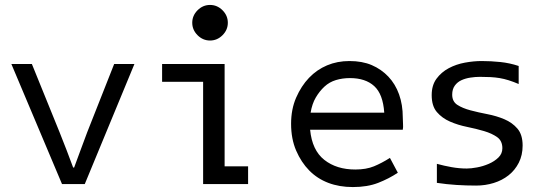

<svg xmlns="http://www.w3.org/2000/svg" viewBox="-20 -745 2240 777"><path d="M231 0 26 -486H109L221 -210Q236 -173 249.5 -137.5Q263 -102 276 -67H280Q293 -102 306 -137.5Q319 -173 333 -210L442 -486H524L323 0Z M889 -72H984V0H802V-414H636V-486H889ZM830 -581Q859 -581 880.5 -602.5Q902 -624 902 -653Q902 -682 880.5 -703.5Q859 -725 830 -725Q801 -725 779.5 -703.5Q758 -682 758 -653Q758 -624 779.5 -602.5Q801 -581 830 -581Z M1235 -220Q1243 -137 1292.5 -98Q1342 -59 1418 -59Q1462 -59 1493.5 -72Q1525 -85 1558 -106L1590 -46Q1554 -22 1510.5 -5Q1467 12 1408 12Q1353 12 1308.5 -5Q1264 -22 1231.5 -55Q1199 -88 1178.5 -135.5Q1158 -183 1158 -244Q1158 -303 1178.5 -350Q1199 -397 1230.5 -430Q1262 -463 1303.5 -480.5Q1345 -498 1394 -498Q1446 -498 1484.5 -481.5Q1523 -465 1551.5 -435Q1580 -405 1595 -363Q1610 -321 1610 -270Q1610 -256 1611 -243Q1612 -230 1610 -220ZM1535 -289Q1530 -364 1494.5 -396.5Q1459 -429 1396 -429Q1366 -429 1339.5 -421Q1313 -413 1293 -394.5Q1273 -376 1258 -350.5Q1243 -325 1237 -289Z M1748 -82Q1777 -74 1808 -68.5Q1839 -63 1869 -63Q1886 -63 1910.5 -67.5Q1935 -72 1958 -82Q1981 -92 1997 -107.5Q2013 -123 2013 -145Q2013 -175 1992 -190Q1971 -205 1939 -214.5Q1907 -224 1870 -231.5Q1833 -239 1801 -253Q1769 -267 1748 -291.5Q1727 -316 1727 -360Q1727 -400 1746.5 -426.5Q1766 -453 1796 -469Q1826 -485 1861.5 -491.5Q1897 -498 1929 -498Q1967 -498 2005 -494Q2043 -490 2079 -478V-405Q2058 -414 2039 -420Q2020 -426 2002 -429Q1984 -432 1964.5 -433Q1945 -434 1922 -434Q1904 -434 1884 -431Q1864 -428 1847.5 -420.5Q1831 -413 1820.5 -398.5Q1810 -384 1810 -362Q1810 -334 1831 -320.5Q1852 -307 1884 -298.5Q1916 -290 1952.5 -283Q1989 -276 2021 -262.5Q2053 -249 2074 -224.5Q2095 -200 2095 -156Q2095 -117 2079.5 -86.5Q2064 -56 2038 -35.5Q2012 -15 1978 -4.5Q1944 6 1907 6Q1867 6 1827.5 3.5Q1788 1 1748 -5Z"/></svg>

Font: Codetta
Style: Regular
Weight: 400
Italic angle: -11°
Designer: Ulrich Proeller
Foundry: PROSA GmbH
Version: Version 2.00;September 29, 2018;FontCreator 11.5.0.2427 64-b